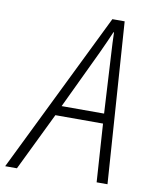

<svg xmlns="http://www.w3.org/2000/svg" viewBox="-140 -778 676 841"><g transform="rotate(10 197.5 -358.0)"><path d="M-59.1 0 291.5 -715.8H346.2L396 0H347.7L330.6 -258.3H118.7L-6.8 0ZM138.7 -302.2H327.6L313 -563.5Q311.5 -587.4 310.3 -613Q309.1 -638.7 308.6 -660.2H306.2Q296.9 -638.7 286.1 -614.3Q275.4 -589.8 262.2 -562Z"/></g></svg>

Font: Open Sans SemiCondensed Light
Style: Italic
Weight: 300
Width: 4
Italic angle: -12°
Designer: Monotype Design Team
Foundry: Monotype Imaging Inc.
Version: Version 3.000